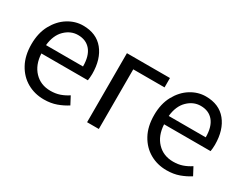

<svg xmlns="http://www.w3.org/2000/svg" viewBox="-68 -926 1656 1308"><g transform="rotate(30 760.0 -272.0)"><path d="M312 13.2Q239.3 13.2 180.4 -20.5Q121.6 -54.2 86.7 -117.9Q51.8 -181.6 51.8 -271Q51.8 -359.4 86.9 -423.6Q122.1 -487.8 177.5 -522.5Q232.9 -557.1 294.9 -557.1Q399.4 -557.1 455.8 -487.8Q512.2 -418.5 512.2 -301.8Q512.2 -287.1 510.7 -273.9Q509.3 -260.7 507.8 -250H142.1Q146.5 -163.1 195.6 -111.6Q244.6 -60.1 321.8 -60.1Q361.8 -60.1 394.5 -71.3Q427.2 -82.5 458 -103L490.2 -42Q454.6 -18.6 410.6 -2.7Q366.7 13.2 312 13.2ZM141.1 -314.9H432.1Q432.1 -397.5 396.5 -440.7Q360.8 -483.9 296.9 -483.9Q239.3 -483.9 194.3 -439.9Q149.4 -396 141.1 -314.9Z M646 0V-543H984.4V-469.2H738.3V0Z M1277.3 13.2Q1204.6 13.2 1145.8 -20.5Q1086.9 -54.2 1052 -117.9Q1017.1 -181.6 1017.1 -271Q1017.1 -359.4 1052.2 -423.6Q1087.4 -487.8 1142.8 -522.5Q1198.2 -557.1 1260.3 -557.1Q1364.7 -557.1 1421.1 -487.8Q1477.5 -418.5 1477.5 -301.8Q1477.5 -287.1 1476.1 -273.9Q1474.6 -260.7 1473.1 -250H1107.4Q1111.8 -163.1 1160.9 -111.6Q1210 -60.1 1287.1 -60.1Q1327.1 -60.1 1359.9 -71.3Q1392.6 -82.5 1423.3 -103L1455.6 -42Q1419.9 -18.6 1376 -2.7Q1332 13.2 1277.3 13.2ZM1106.4 -314.9H1397.5Q1397.5 -397.5 1361.8 -440.7Q1326.2 -483.9 1262.2 -483.9Q1204.6 -483.9 1159.7 -439.9Q1114.7 -396 1106.4 -314.9Z"/></g></svg>

Font: Source Han Sans CN
Style: Regular
Weight: 400
Designer: Ryoko NISHIZUKA  (kana, bopomofo & ideographs); Paul D. Hunt (Latin, Greek & Cyrillic); Sandoll Communications , Soo-you
Foundry: Adobe
Version: Version 2.004;hotconv 1.0.118;makeotfexe 2.5.65603